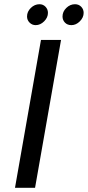

<svg xmlns="http://www.w3.org/2000/svg" viewBox="-20 -889 416 909"><path d="M174 -700H269L146 0H51ZM108 -811Q108 -834 126 -851.5Q144 -869 167 -869Q184 -869 195.5 -857Q207 -845 207 -828Q207 -806 189 -788Q171 -770 149 -770Q132 -770 120 -782Q108 -794 108 -811ZM276 -811Q276 -834 294 -851.5Q312 -869 335 -869Q353 -869 364.5 -857Q376 -845 376 -828Q376 -806 358 -788Q340 -770 318 -770Q299 -770 287.5 -782Q276 -794 276 -811Z"/></svg>

Font: KoHo Medium
Style: Italic
Weight: 500
Italic angle: -10°
Designer: Cadson Demak & Katatrad Team
Foundry: Cadson Demak Co.,Ltd.
Version: Version 1.000